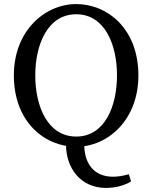

<svg xmlns="http://www.w3.org/2000/svg" viewBox="-20 -705 747 942"><path d="M500 217C541 217 588 207 623 185L612 150C580 159 554 162 534 162C442 162 387 98 394 -16L304 -31V6C304 118 374 217 500 217ZM354 15C509 15 659 -116 659 -335C659 -563 508 -685 354 -685C200 -685 48 -554 48 -335C48 -107 199 15 354 15ZM354 -35C213 -35 153 -185 153 -335C153 -485 213 -635 354 -635C495 -635 554 -485 554 -335C554 -185 495 -35 354 -35Z"/></svg>

Font: Source Serif Variable
Style: Regular
Weight: 389
Designer: Frank Grießhammer
Foundry: Adobe Systems Incorporated
Version: Version 3.001;hotconv 1.0.111;makeotfexe 2.5.65597